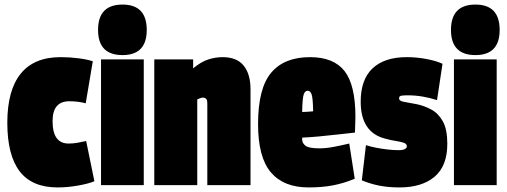

<svg xmlns="http://www.w3.org/2000/svg" viewBox="-20 -810 2216 840"><path d="M12 -273Q12 -415 70.5 -487.5Q129 -560 245 -560Q285 -560 323.5 -555Q362 -550 386 -542L355 -358Q323 -367 283 -367Q210 -367 210 -280Q210 -182 280 -182Q299 -182 317 -185Q335 -188 357 -193L393 -17Q366 -6 320.5 2Q275 10 232 10Q120 10 66 -60.5Q12 -131 12 -273Z M516 -569Q409 -569 409 -679Q409 -790 516 -790Q622 -790 622 -679Q622 -569 516 -569ZM422 0V-550H609V0Z M655 0V-550H825V-511Q860 -540 891.5 -550Q923 -560 954 -560Q1016 -560 1046 -523Q1076 -486 1076 -419V0H887V-358Q887 -374 881 -378.5Q875 -383 869 -383Q862 -383 855.5 -380.5Q849 -378 843 -375V0Z M1330 10Q1221 10 1165 -56Q1109 -122 1109 -267Q1109 -424 1166.5 -492Q1224 -560 1336 -560Q1440 -560 1487.5 -499Q1535 -438 1535 -298Q1535 -286 1534 -266Q1533 -246 1533 -230Q1504 -227 1461 -222Q1418 -217 1374.5 -213Q1331 -209 1302 -208Q1302 -205 1302 -203.5Q1302 -202 1302 -200Q1302 -184 1316.5 -172.5Q1331 -161 1377 -161Q1407 -161 1440.5 -167.5Q1474 -174 1508 -182L1532 -28Q1484 -8 1436.5 1Q1389 10 1330 10ZM1302 -320Q1311 -320 1324.5 -321Q1338 -322 1350 -323Q1349 -380 1343.5 -396.5Q1338 -413 1326 -413Q1314 -413 1308.5 -396Q1303 -379 1302 -320Z M1563 -21 1581 -175Q1599 -169 1624 -164Q1649 -159 1675.5 -156Q1702 -153 1723 -153Q1743 -153 1751.5 -158Q1760 -163 1760 -169Q1760 -181 1746.5 -185.5Q1733 -190 1710.5 -193.5Q1688 -197 1663 -204Q1558 -232 1558 -365Q1558 -462 1610 -511Q1662 -560 1760 -560Q1802 -560 1845 -552Q1888 -544 1916 -531L1892 -372Q1861 -382 1829 -387.5Q1797 -393 1764 -393Q1747 -393 1736.5 -391.5Q1726 -390 1726 -380Q1726 -368 1747 -364.5Q1768 -361 1804 -354Q1837 -347 1867.5 -330.5Q1898 -314 1917.5 -279Q1937 -244 1937 -181Q1937 -84 1881.5 -37Q1826 10 1728 10Q1680 10 1641 2.5Q1602 -5 1563 -21Z M2060 -569Q1953 -569 1953 -679Q1953 -790 2060 -790Q2166 -790 2166 -679Q2166 -569 2060 -569ZM1966 0V-550H2153V0Z"/></svg>

Font: Georama Condensed Black
Style: Regular
Weight: 900
Width: 3
Designer: Jean-Baptiste Levee
Foundry: Production Type
Version: Version 1.000